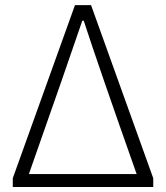

<svg xmlns="http://www.w3.org/2000/svg" viewBox="-20 -749 665 769"><path d="M31.2 0V-35.2L280.3 -728.5H344.7L593.8 -35.2V0ZM95.7 -51.8H527.3Q373 -488.3 315.4 -666H309.6Q248 -484.4 95.7 -51.8Z"/></svg>

Font: Bpmf Zihi Sans Light
Style: Light
Weight: 300
Foundry: But Ko
Version: Version 1.320